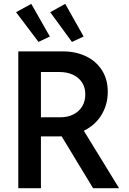

<svg xmlns="http://www.w3.org/2000/svg" viewBox="-20 -990 677 1010"><path d="M76.2 -719.7H310.5Q377.9 -719.7 431.6 -694.3Q485.4 -668.9 516.1 -620.8Q546.9 -572.8 546.9 -506.8Q546.9 -439.9 513.9 -385.7Q481 -331.5 420.9 -302.2L606.4 0H469.7L304.2 -272.9Q297.9 -272.5 284.2 -272.5H195.3V0H76.2ZM64.5 -925.8 144.5 -969.7 242.2 -797.9 182.6 -769.5ZM244.1 -925.8 323.2 -969.7 419.9 -797.9 358.4 -769.5ZM296.9 -373Q335.9 -373 365.7 -387.9Q395.5 -402.8 412.1 -429.9Q428.7 -457 428.7 -493.2Q428.7 -529.8 411.4 -556.4Q394 -583 363 -597.2Q332 -611.3 291 -611.3H195.3V-373Z"/></svg>

Font: Reddit Sans Strawberry SemiBold
Style: Regular
Weight: 600
Designer: Stephen Hutchings
Foundry: Reddit
Version: Version 1.013